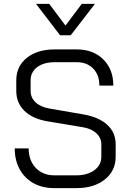

<svg xmlns="http://www.w3.org/2000/svg" viewBox="-20 -963 667 991"><path d="M56 -197H128Q128 -135 164.5 -96.5Q201 -58 261 -58H372Q431 -58 467 -84.5Q503 -111 503 -154V-218Q503 -252 476.5 -276Q450 -300 404 -307L224 -337Q148 -350 106 -391Q64 -432 64 -494V-548Q64 -621 118.5 -664.5Q173 -708 263 -708H376Q461 -708 513 -656.5Q565 -605 565 -521H493Q493 -576 461 -609Q429 -642 376 -642H263Q206 -642 172 -616.5Q138 -591 138 -548V-494Q138 -459 163.5 -435Q189 -411 234 -403L413 -372Q491 -358 534 -318.5Q577 -279 577 -218V-154Q577 -81 521 -36.5Q465 8 374 8H259Q199 8 153 -17.5Q107 -43 81.5 -89.5Q56 -136 56 -197ZM166 -943H234L318 -831L402 -943H470L345 -781H290Z"/></svg>

Font: Stavian Regular
Style: Regular
Weight: 400
Version: Version 1.000; ttfautohint (v1.6)